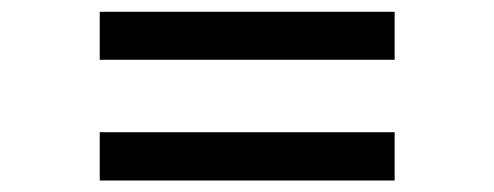

<svg xmlns="http://www.w3.org/2000/svg" viewBox="-20 -582 860 334"><path d="M153.5 -478V-561.5H666.5V-478ZM153.5 -268V-352H666.5V-268Z"/></svg>

Font: Spartan Thin Medium
Style: Regular
Weight: 500
Version: Version 1.004